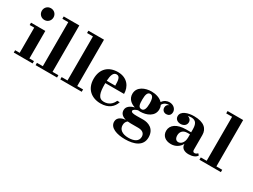

<svg xmlns="http://www.w3.org/2000/svg" viewBox="-65 -1530 3374 2560"><g transform="rotate(30 1622.0 -250.0)"><path d="M75.5 -670C75.5 -619 114.5 -580 165.5 -580C216.5 -580 255.5 -619 255.5 -670C255.5 -721 216.5 -760 165.5 -760C114.5 -760 75.5 -721 75.5 -670ZM30.5 -36V0H320.5V-36H250.5V-460H30.5V-424H100.5V-36Z M366.5 -36V0H696.5V-36H606.5V-750H366.5V-714H457V-36Z M746.5 -36V0H1076.5V-36H986.5V-750H746.5V-714H837V-36Z M1585.5 -133H1547C1522 -72.5 1471.5 -31 1397.5 -31C1310.5 -31 1291 -110 1291 -242C1291 -247.5 1291 -252.5 1291 -257.5H1579.5C1579.5 -366.5 1511 -470 1365 -470C1224 -470 1127 -386 1127 -230C1127 -74 1230 10 1370.5 10C1491.5 10 1559.5 -51 1585.5 -133ZM1365 -434C1420 -434 1422 -369 1423 -294H1292C1296.5 -379 1314.5 -434 1365 -434Z M1681.5 -68C1681.5 -17.5 1715.5 15 1772.5 30C1724 34 1649.5 56 1649.5 128C1649.5 222.5 1766.5 260 1891.5 260C2029.5 260 2153 215.5 2153 82C2153 -53.5 2048.5 -88.5 1973.5 -88.5C1945 -88.5 1908.5 -87.5 1873.5 -87.5C1819 -87.5 1785 -92.5 1785 -118C1785 -135.5 1817.5 -153 1850 -162C1861 -160.5 1872.5 -160 1883.5 -160C1979.5 -160 2090.5 -204.5 2090.5 -315C2090.5 -338.5 2085.5 -359.5 2076.5 -377C2101 -420 2138.5 -429.5 2164 -429.5C2168.5 -429.5 2173 -429 2177 -428.5C2153.5 -421.5 2134 -402.5 2134 -370C2134 -328 2165.5 -304.5 2199.5 -304.5C2233.5 -304.5 2267.5 -323 2267.5 -374.5C2267.5 -418.5 2228 -465 2161 -465C2126.5 -465 2083.5 -450 2055.5 -407C2015.5 -450.5 1946 -469.5 1883.5 -469.5C1787.5 -469.5 1674.5 -425.5 1674.5 -315C1674.5 -238.5 1728.5 -193.5 1794 -173C1732 -158 1681.5 -125 1681.5 -68ZM1827.5 -315C1827.5 -398 1845.5 -433.5 1883.5 -433.5C1921.5 -433.5 1939.5 -398 1939.5 -315C1939.5 -238 1921.5 -196.5 1883.5 -196.5C1834.5 -196.5 1827.5 -238 1827.5 -315ZM1770.5 111.5C1770.5 75 1785 51.5 1806 36C1821 38 1837 39 1854 39H1968.5C2033.5 39 2070.5 67 2070.5 120.5C2070.5 192.5 2003.5 220.5 1921.5 220.5C1824 220.5 1770.5 178 1770.5 111.5Z M2535 -261.5C2393 -261.5 2311 -202.5 2311 -113.5C2311 -37.5 2367 10 2453.5 10C2522 10 2579.5 -25.5 2610 -83.5V-80C2610 -21 2657 10 2725 10C2787 10 2835.5 -10.5 2853.5 -45L2831.5 -67.5C2821.5 -52 2800.5 -43.5 2787 -43.5C2762.5 -43.5 2758 -61 2758 -84V-304.5C2758 -400.5 2693.5 -468 2538 -468C2447 -468 2346 -437 2346 -360C2346 -315 2382 -287 2430.5 -287C2476 -287 2517.5 -313 2517.5 -362C2517.5 -396.5 2494.5 -419.5 2463 -428.5C2480.5 -433 2499 -435 2514 -435C2594 -435 2610 -376.5 2610 -304.5V-261.5ZM2525.5 -61.5C2491 -61.5 2470 -88 2470 -135C2470 -183.5 2498 -230.5 2571 -230.5H2610V-182.5C2610 -97 2562.5 -61.5 2525.5 -61.5Z M2889 -36V0H3219V-36H3129V-750H2889V-714H2979.5V-36Z"/></g></svg>

Font: Bodoni* 06
Style: Bold
Weight: 700
Version: Version 2.2